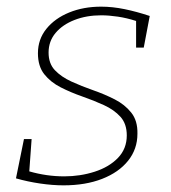

<svg xmlns="http://www.w3.org/2000/svg" viewBox="-20 -550 513 577"><path d="M171 7Q138 7 100.5 1.5Q63 -4 28 -14L52 -132H75L68 -35Q120 -20 173 -20Q221 -20 264.5 -34Q308 -48 334.5 -75.5Q361 -103 361 -143Q361 -178 342 -199Q323 -220 292.5 -234Q262 -248 227.5 -260Q193 -272 162.5 -287.5Q132 -303 113 -327Q94 -351 94 -390Q94 -432 119.5 -463.5Q145 -495 188 -512.5Q231 -530 284 -530Q318 -530 354.5 -522.5Q391 -515 430 -502L412 -407H389V-487Q361 -496 334 -500Q307 -504 284 -504Q240 -504 204 -490Q168 -476 147 -451Q126 -426 126 -392Q126 -359 145 -339Q164 -319 194.5 -305Q225 -291 259.5 -279Q294 -267 324.5 -251.5Q355 -236 374.5 -211.5Q394 -187 393 -148Q393 -102 365 -67Q337 -32 287 -12.5Q237 7 171 7Z"/></svg>

Font: Bitter ExtraLight
Style: Italic
Weight: 200
Italic angle: -9°
Designer: Sol Matas, and Bitter project Authors
Foundry: Sol Matas
Version: Version 2.001